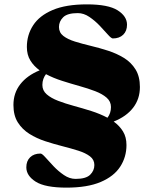

<svg xmlns="http://www.w3.org/2000/svg" viewBox="-20 -750 702 879"><path d="M284.5 109Q186.5 109 143.5 81.8Q100.5 54.5 100.5 16Q100.5 -13 118 -30Q135.5 -47 165.5 -47Q172.5 -47 188 -29.5Q203.5 -12 225.2 11Q247 34 272.8 51.5Q298.5 69 326 69Q373.5 69 392.8 50Q412 31 412 5.5Q412 -19 392 -34.2Q372 -49.5 339 -60Q306 -70.5 266.5 -80.5Q227 -90.5 187.2 -103.5Q147.5 -116.5 114.5 -137.2Q81.5 -158 61.5 -189.8Q41.5 -221.5 41.5 -269.5Q41.5 -324 72.8 -364.2Q104 -404.5 161.5 -428Q135 -447 119 -473Q103 -499 103 -535Q103 -590 131.8 -634.2Q160.5 -678.5 221.2 -704.2Q282 -730 377.5 -730Q475.5 -730 518.5 -702.8Q561.5 -675.5 561.5 -637Q561.5 -608 544 -591Q526.5 -574 496.5 -574Q489.5 -574 474 -591.5Q458.5 -609 436.8 -632Q415 -655 389.2 -672.5Q363.5 -690 336 -690Q288.5 -690 269.2 -671Q250 -652 250 -626.5Q250 -601 270 -585.5Q290 -570 323 -559.8Q356 -549.5 395.8 -540Q435.5 -530.5 475 -517.8Q514.5 -505 547.5 -484.8Q580.5 -464.5 600.5 -432.2Q620.5 -400 620.5 -351.5Q620.5 -297 589.5 -256.8Q558.5 -216.5 500.5 -193.5Q527 -174.5 543 -148.5Q559 -122.5 559 -86Q559 -31 530.2 13.2Q501.5 57.5 440.8 83.2Q380 109 284.5 109ZM488 -260Q488 -285.5 468.2 -302.8Q448.5 -320 416 -332.5Q383.5 -345 344 -356Q304.5 -367 264.5 -379.8Q224.5 -392.5 190.5 -410.5Q183 -401 178.5 -388.5Q174 -376 174 -361Q174 -335.5 193.8 -318.2Q213.5 -301 246 -288.5Q278.5 -276 318 -265.2Q357.5 -254.5 397.8 -241.8Q438 -229 472 -211Q488 -231.5 488 -260Z"/></svg>

Font: Newsreader 72pt ExtraBold
Style: Regular
Weight: 800
Designer: Hugues Gentile
Foundry: Production Type
Version: Version 1.003; ttfautohint (v1.8.3)